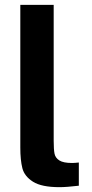

<svg xmlns="http://www.w3.org/2000/svg" viewBox="-20 -770 381 794"><path d="M64 -750H202V-188Q202 -152 205.5 -134.5Q209 -117 225.5 -106.5Q242 -96 278 -96Q290 -96 306 -98V-2Q255 4 226 4Q152 4 116.5 -18.5Q81 -41 72.5 -74.5Q64 -108 64 -160Z"/></svg>

Font: Lopes Sans
Style: Bold
Weight: 700
Designer: Gabriel Lam, Diego Maldonado
Foundry: TypeRant, Foresti Design
Version: Version 4.000